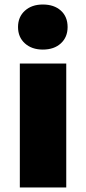

<svg xmlns="http://www.w3.org/2000/svg" viewBox="-20 -832 382 852"><path d="M68 -550H274V0H68ZM60 -712Q60 -757 90.5 -784.5Q121 -812 170 -812Q220 -812 250 -785Q280 -758 280 -712Q280 -667 250 -639.5Q220 -612 170 -612Q121 -612 90.5 -639.5Q60 -667 60 -712Z"/></svg>

Font: Nebula Sans Black
Style: Regular
Weight: 900
Designer: Paul D. Hunt for Adobe (as Source Sans)
Foundry: Nebula Entertainment & Broadcasting LLC
Version: Version 1.010